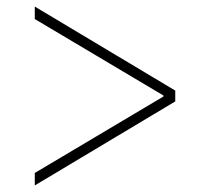

<svg xmlns="http://www.w3.org/2000/svg" viewBox="-20 -591 640 585"><path d="M86 -64 478 -297V-300L86 -533V-571L514 -315V-282L86 -26Z"/></svg>

Font: IBM Plex Sans Thai ExtraLight
Style: Regular
Weight: 200
Designer: Mike Abbink, Paul van der Laan, Pieter van Rosmalen, Ben Mitchell, Mark Frömberg
Foundry: Bold Monday
Version: Version 1.1